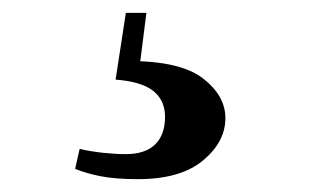

<svg xmlns="http://www.w3.org/2000/svg" viewBox="-20 -25 493 299"><path d="M160 99 176 -5H208L197 82L180 70Q261 70 296 97Q331 124 331 159Q331 196 296 225Q261 254 195 254Q160 254 137 249.5Q114 245 97 238L104 207Q122 211 141 213Q160 215 176 215Q206 215 221.5 200Q237 185 237 157Q237 131 218.5 116.5Q200 102 160 99Z"/></svg>

Font: Noto Serif KR ExtraLight Black
Style: Regular
Weight: 900
Version: Version 2.003-H1;hotconv 1.1.1;makeotfexe 2.6.0